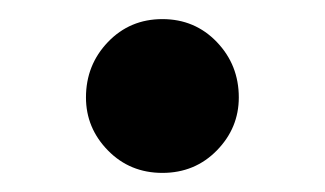

<svg xmlns="http://www.w3.org/2000/svg" viewBox="-20 -435 340 201"><path d="M150 -254Q116 -254 93 -277.5Q70 -301 70 -333Q70 -367 93 -391Q116 -415 150 -415Q184 -415 207 -391Q230 -367 230 -333Q230 -301 207 -277.5Q184 -254 150 -254Z"/></svg>

Font: Source Serif Pro Semibold
Style: Regular
Weight: 600
Designer: Frank Grießhammer
Foundry: Adobe Systems Incorporated
Version: Version 3.000;hotconv 1.0.109;makeotfexe 2.5.65596